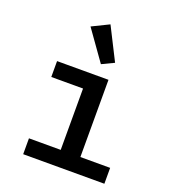

<svg xmlns="http://www.w3.org/2000/svg" viewBox="-143 -895 886 1000"><g transform="rotate(20 300.0 -395.5)"><path d="M101 -88H277V-428H101V-516H386V-88H551V0H101ZM203 -745 297 -791 388 -611 321 -579Z"/></g></svg>

Font: IBM Plex Mono Medium
Style: Regular
Weight: 500
Monospace: yes
Designer: Mike Abbink, Paul van der Laan, Pieter van Rosmalen
Foundry: Bold Monday
Version: Version 2.3